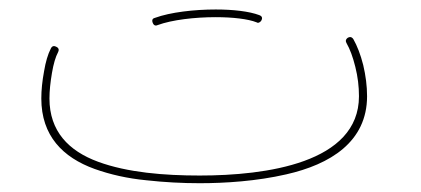

<svg xmlns="http://www.w3.org/2000/svg" viewBox="-20 -395 910 415"><path d="M69.3 -182.1C69.3 -101.6 115.7 -54.7 184.6 -29.8C218.8 -17.6 255.9 -9.3 295.9 -5.4C335.4 -1 374 1 411.6 1C466.8 1 534.7 -3.4 598.6 -18.1C693.8 -39.6 773.4 -88.4 773.4 -187C773.4 -209 770.5 -231.4 765.1 -254.4C759.3 -277.3 752 -295.9 743.7 -310.5C741.7 -313.5 739.3 -314.9 736.8 -314.9C735.4 -314.9 733.9 -314.5 731.9 -313.5C729 -311.5 727.5 -309.1 727.5 -306.6C727.5 -305.2 728 -303.7 729 -301.8C736.3 -289.1 742.7 -272 748 -250.5C753.4 -229 755.9 -208 755.9 -187C755.9 -42.5 554.7 -15.6 411.6 -15.6C335 -15.6 255.4 -22 191.9 -45.4C128.4 -68.8 86.9 -111.3 86.9 -182.1C86.9 -198.7 88.9 -217.3 92.3 -237.3C95.7 -257.3 100.1 -272 105.5 -282.2C106.4 -284.2 106.9 -285.6 106.9 -287.1C106.9 -290 105 -292.5 101.6 -293.9C99.6 -294.9 98.1 -295.4 96.7 -295.4C93.8 -295.4 91.3 -293.5 89.8 -290C83.5 -277.8 78.6 -261.2 75.2 -240.7C71.3 -219.7 69.3 -200.2 69.3 -182.1ZM310.1 -345.7C311.5 -341.8 314 -339.8 316.9 -339.8C318.4 -339.8 319.3 -340.3 320.8 -340.8C351.6 -352.1 400.9 -357.9 446.3 -357.9C482.9 -357.9 516.6 -354 534.7 -346.7C535.6 -346.2 536.6 -345.7 537.6 -345.7C540 -345.7 543.9 -348.1 545.4 -351.6C545.9 -353 546.4 -354.5 546.4 -355.5C546.4 -358.9 544.4 -360.8 540.5 -362.3C518.6 -370.6 483.4 -374.5 446.3 -374.5C399.9 -374.5 348.6 -368.7 314.9 -356.4C311 -355.5 309.1 -353.5 309.1 -350.1C309.1 -348.6 309.6 -347.2 310.1 -345.7Z"/></svg>

Font: Mikhak Thin
Style: Regular
Weight: 100
Designer: Amin Abedi
Version: Version 3.2